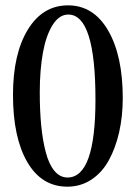

<svg xmlns="http://www.w3.org/2000/svg" viewBox="-20 -683 509 714"><path d="M230.5 11.2Q134.8 11.2 81.5 -80.3Q28.3 -171.9 28.3 -330.1Q28.3 -482.4 83.5 -572.8Q138.7 -663.1 232.9 -663.1Q328.1 -663.1 382.3 -569.3Q436.5 -475.6 436.5 -318.4Q436.5 -250.5 423.1 -191.4Q409.7 -132.3 384.5 -86.7Q359.4 -41 319.6 -14.9Q279.8 11.2 230.5 11.2ZM231 -22.9Q335 -22.9 335 -312.5Q335 -628.9 233.9 -628.9Q200.2 -628.9 175.8 -590.3Q151.4 -551.8 139.6 -487.1Q127.9 -422.4 127.9 -338.9Q127.9 -271 133.3 -215.8Q138.7 -160.6 150.4 -116.2Q162.1 -71.8 182.6 -47.4Q203.1 -22.9 231 -22.9Z"/></svg>

Font: Elstob 10pt Medium
Style: Regular
Weight: 500
Designer: Peter S. Baker
Version: Version 1.015